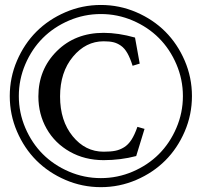

<svg xmlns="http://www.w3.org/2000/svg" viewBox="-20 -755 816 777"><path d="M399.4 -587.9Q327.1 -587.9 275.1 -525.4Q223.1 -462.9 223.1 -364.7Q223.1 -266.1 274.2 -203.6Q325.2 -141.1 399.4 -141.1Q427.7 -141.1 446.3 -144.8Q464.8 -148.4 481.9 -158.9Q499 -169.4 512 -189.5Q524.9 -209.5 536.1 -241.7L564.9 -233.4Q533.2 -131.8 531.2 -123.5Q467.8 -106.9 399.4 -106.9Q323.2 -106.9 262.7 -141.1Q202.1 -175.3 168.7 -234.1Q135.3 -293 135.3 -364.7Q135.3 -473.6 209.7 -547.9Q284.2 -622.1 399.4 -622.1Q458.5 -622.1 526.4 -603Q531.2 -573.2 545.4 -497.6L516.6 -488.8Q506.8 -520 495.4 -540Q483.9 -560.1 469 -570.3Q454.1 -580.6 438.5 -584.2Q422.9 -587.9 399.4 -587.9ZM48.8 -222.9Q19.5 -291 19.5 -366.2Q19.5 -441.4 48.8 -509.5Q78.1 -577.6 127.4 -627Q176.8 -676.3 244.9 -705.6Q313 -734.9 388.2 -734.9Q463.4 -734.9 531.5 -705.6Q599.6 -676.3 648.9 -627Q698.2 -577.6 727.5 -509.5Q756.8 -441.4 756.8 -366.2Q756.8 -291 727.5 -222.9Q698.2 -154.8 648.9 -105.5Q599.6 -56.2 531.5 -26.9Q463.4 2.4 388.2 2.4Q313 2.4 244.9 -26.9Q176.8 -56.2 127.4 -105.5Q78.1 -154.8 48.8 -222.9ZM82.5 -495.1Q56.2 -433.6 56.2 -366.2Q56.2 -298.8 82.5 -237.3Q108.9 -175.8 153.3 -131.3Q197.8 -86.9 259.3 -60.5Q320.8 -34.2 388.2 -34.2Q455.6 -34.2 517.1 -60.5Q578.6 -86.9 623 -131.3Q667.5 -175.8 693.8 -237.3Q720.2 -298.8 720.2 -366.2Q720.2 -433.6 693.8 -495.1Q667.5 -556.6 623 -601.1Q578.6 -645.5 517.1 -671.9Q455.6 -698.2 388.2 -698.2Q320.8 -698.2 259.3 -671.9Q197.8 -645.5 153.3 -601.1Q108.9 -556.6 82.5 -495.1Z"/></svg>

Font: Flanker
Style: Regular
Weight: 400
Designer: Flanker
Foundry: Flanker
Version: Version 2.027